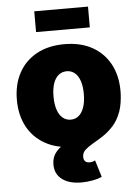

<svg xmlns="http://www.w3.org/2000/svg" viewBox="-62 -787 746 1042"><g transform="rotate(-5 311.0 -266.0)"><path d="M311.5 10.3Q223.6 10.3 160.2 -24.9Q96.7 -60.1 62.7 -122.8Q28.8 -185.5 28.8 -269Q28.8 -353 62.7 -415.8Q96.7 -478.5 160.2 -513.4Q223.6 -548.3 311.5 -548.3Q399.4 -548.3 462.4 -513.4Q525.4 -478.5 559.3 -415.8Q593.3 -353 593.3 -269Q593.3 -185.5 559.3 -122.8Q525.4 -60.1 462.4 -24.9Q399.4 10.3 311.5 10.3ZM311.5 -137.2Q336.4 -137.2 355 -152.8Q373.5 -168.5 383.5 -198.2Q393.6 -228 393.6 -270Q393.6 -312.5 383.5 -341.6Q373.5 -370.6 355 -385.7Q336.4 -400.9 311.5 -400.9Q286.1 -400.9 267.3 -385.7Q248.5 -370.6 238.5 -341.6Q228.5 -312.5 228.5 -270Q228.5 -228 238.5 -198.2Q248.5 -168.5 267.3 -152.8Q286.1 -137.2 311.5 -137.2ZM340.3 207.5Q272.9 207.5 234.4 178.5Q195.8 149.4 195.8 97.7Q195.8 61.5 213.4 36.9Q231 12.2 260 -6.1Q289.1 -24.4 323.7 -40.8Q358.4 -57.1 392.8 -75.7Q427.2 -94.2 456.1 -119.4Q484.9 -144.5 502.4 -180.7Q520 -216.8 520 -269H592.8Q592.8 -202.1 576.2 -156.7Q559.6 -111.3 533 -81.8Q506.3 -52.2 476.6 -32.7Q446.8 -13.2 420.4 1.7Q394 16.6 377.2 32Q360.4 47.4 360.4 69.8Q360.4 85.4 368.4 94Q376.5 102.5 392.6 102.5Q399.9 102.5 407.5 100.8Q415 99.1 422.9 94.7L451.2 186.5Q430.7 196.3 399.7 201.9Q368.7 207.5 340.3 207.5ZM457.5 -740.2V-627H164.6V-740.2Z"/></g></svg>

Font: Inter 17pt Black
Style: Regular
Weight: 900
Version: Version 4.001;git-66647c0bb